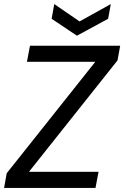

<svg xmlns="http://www.w3.org/2000/svg" viewBox="-25 -921 609 941"><path d="M551 -625 117 -79H458L443 0H-5L8 -72L442 -618H107L122 -697H564ZM518 -901 505 -829 352 -746 228 -829 241 -901 365 -816Z"/></svg>

Font: SVN-Poppins
Style: Italic
Weight: 400
Italic angle: -10°
Designer: Ninad Kale (Devanagari), Jonny Pinhorn (Latin)
Foundry: Indian Type Foundry
Version: Version 3.002 2017; ttfautohint (v1.8.3)